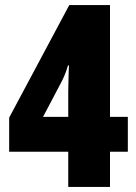

<svg xmlns="http://www.w3.org/2000/svg" viewBox="-20 -734 535 754"><path d="M482 -138V-275H412V-714H252L16 -272V-138H248V0H412V-138ZM248 -275H149L218 -406C229 -426 239 -449 247 -477H251C250 -474 248 -384 248 -372Z"/></svg>

Font: Noto Sans Arabic UI XCn Bk
Style: Regular
Weight: 900
Width: 2
Designer: Monotype Design Team, Nadine Chahine and Nizar Qandah
Foundry: Monotype Imaging Inc.
Version: Version 2.010